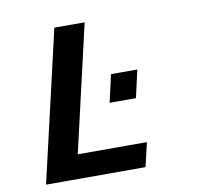

<svg xmlns="http://www.w3.org/2000/svg" viewBox="-79 -814 1012 905"><g transform="rotate(-10 426.5 -361.0)"><path d="M70 0 237 -722H382L242 -115H573L546 0ZM432 -328 462 -460H588L558 -328Z"/></g></svg>

Font: Perun
Style: Bold Italic
Weight: 700
Italic angle: -12°
Foundry: Copyright (c) Stefan Peev, Context Ltd, 2016
Version: Version 1.027